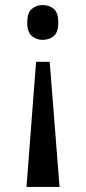

<svg xmlns="http://www.w3.org/2000/svg" viewBox="-20 -561 341 761"><path d="M177 -316 216 180H85L123 -316ZM149 -541Q175 -541 193 -526Q211 -511 211 -472Q211 -433 193 -418Q175 -403 149 -403Q125 -403 106.5 -418Q88 -433 88 -472Q88 -511 106.5 -526Q125 -541 149 -541Z"/></svg>

Font: Noto Serif Ethiopic ExtraCondensed SemiBold
Style: Regular
Weight: 600
Width: 2
Designer: Monotype Design Team
Foundry: Monotype Imaging Inc.
Version: Version 2.102; ttfautohint (v1.8.4.7-5d5b)